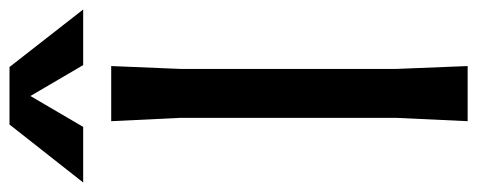

<svg xmlns="http://www.w3.org/2000/svg" viewBox="-366 -684 1004 404"><g transform="rotate(-90 136.0 -482.0)"><path d="M90 -150V-605L83 -750H199L193 -605V-150L199 0H83ZM201 -809 136 -920 71 -809H-46L76 -964H197L318 -809Z"/></g></svg>

Font: Farro
Style: Regular
Weight: 400
Designer: Aceler Chua
Foundry: Grayscale Limited
Version: Version 1.101